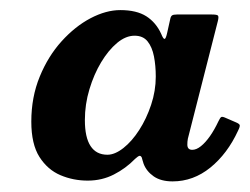

<svg xmlns="http://www.w3.org/2000/svg" viewBox="-20 -822 483 371"><path d="M281 -674Q281 -646.5 272 -619.5Q263 -592.5 249 -570.8Q235 -549 218.5 -536Q202 -523 187.5 -523Q166 -523 155 -539.8Q144 -556.5 144 -590Q144 -620.5 152.8 -649.5Q161.5 -678.5 175.5 -701.8Q189.5 -725 206.2 -739Q223 -753 240 -753Q256.5 -753 265.2 -742Q274 -731 277.5 -713Q281 -695 281 -674ZM440 -569.5Q444 -577.5 443.2 -580.2Q442.5 -583 435 -586L416.5 -594Q410 -597 407.8 -596Q405.5 -595 402 -587.5Q394.5 -571.5 385.8 -559Q377 -546.5 368.2 -539.5Q359.5 -532.5 351.5 -532.5Q342 -532.5 342 -542.5Q342 -545 342.2 -548.2Q342.5 -551.5 343 -554L401 -781.5Q403 -789.5 401.2 -791.8Q399.5 -794 389 -794H322Q315 -794 312.5 -792.2Q310 -790.5 309 -785.5L303 -758.5Q300.5 -747 298 -746.8Q295.5 -746.5 291.5 -756.5Q281.5 -778.5 262.8 -790.5Q244 -802.5 212.5 -802.5Q185 -802.5 155 -786.8Q125 -771 99 -742.2Q73 -713.5 56.8 -674Q40.5 -634.5 40.5 -587Q40.5 -543.5 56.2 -518.8Q72 -494 96.8 -483.5Q121.5 -473 149.5 -473Q177 -473 200 -484.8Q223 -496.5 241 -515Q246.5 -520 249.2 -520.8Q252 -521.5 254 -517.5Q254.5 -515.5 255.2 -513Q256 -510.5 257.5 -505.5Q263 -491 277 -481.2Q291 -471.5 313.5 -471.5Q353.5 -471.5 386.5 -498.2Q419.5 -525 440 -569.5Z"/></svg>

Font: Besley
Style: Bold Italic
Weight: 700
Italic angle: -13°
Designer: Owen Earl
Foundry: indestructible type*
Version: Version 2.001